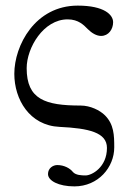

<svg xmlns="http://www.w3.org/2000/svg" viewBox="-20 -442 481 684"><path d="M31 -179C31 -88 85 5 192 10C297 15 361 30 361 85C361 154 307 183 285 183C270 183 250 182 240 171C230 158 209 146 184 146C169 146 151 157 151 178C151 202 189 222 245 222C330 222 387 154 387 83C387 40 386 1 354 -31C336 -49 302 -66 267 -66C141 -66 75 -88 75 -199C75 -272 135 -373 221 -373C260 -373 279 -352 293 -338C307 -324 324 -314 340 -314C367 -314 383 -338 383 -363C383 -389 352 -422 257 -422C105 -422 31 -280 31 -179Z"/></svg>

Font: Libertinus Serif Display
Style: Regular
Weight: 400
Designer: Philipp H. Poll, Khaled Hosny
Foundry: Caleb Maclennan
Version: Version 7.050;RELEASE